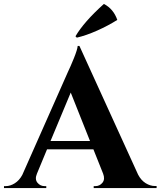

<svg xmlns="http://www.w3.org/2000/svg" viewBox="-48 -953 813 973"><path d="M341.3 -762.2 334.5 -769Q376.5 -841.3 478.5 -933.1Q527.3 -907.7 546.4 -852.1Q500 -822.8 444.6 -798.1Q389.2 -773.4 341.3 -762.2ZM354.5 -720.2 651.9 -67.9Q667 -39.1 690.2 -24.7Q713.4 -10.3 737.3 -10.3H745.6V0H426.8V-9.8H435.5Q457.5 -9.8 471.4 -27.3Q485.4 -44.9 474.6 -72.8L425.3 -196.3H190.4L139.2 -72.8Q127.4 -44.9 141.6 -27.3Q155.8 -9.8 177.7 -9.8H186.5V0H-27.8V-9.8H-19Q3.9 -9.8 26.9 -24.2Q49.8 -38.6 64.9 -66.4L296.4 -588.9Q308.6 -613.8 326.4 -657.7Q344.2 -701.7 345.7 -720.2ZM208 -238.3H408.2L310.5 -483.9Z"/></svg>

Font: Cinzel Bold
Style: Regular
Weight: 700
Designer: Natanael Gama
Version: Version 1.001;PS 001.001;hotconv 1.0.56;makeotf.lib2.0.21325